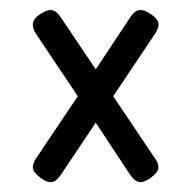

<svg xmlns="http://www.w3.org/2000/svg" viewBox="-20 -448 383 385"><path d="M207 -255 291 -130Q297 -122 297.5 -115Q298 -108 294 -102.5Q290 -97 280 -90Q271 -84 264.5 -83Q258 -82 252 -86Q246 -90 240 -99L172 -202L103 -99Q97 -90 91.5 -86Q86 -82 79 -83Q72 -84 63 -90Q54 -97 49.5 -102.5Q45 -108 46 -115Q47 -122 52 -130L136 -255L53 -379Q47 -388 46 -395Q45 -402 48.5 -408Q52 -414 61 -420Q71 -426 77.5 -427.5Q84 -429 90 -425.5Q96 -422 102 -413L172 -309L241 -413Q247 -422 253 -425.5Q259 -429 266 -427.5Q273 -426 282 -420Q291 -414 295 -408Q299 -402 297.5 -395Q296 -388 290 -379Z"/></svg>

Font: Fredoka Condensed Light
Style: Regular
Weight: 300
Width: 3
Designer: Ben Nathan
Foundry: Milena B. Brandão, Ben Nathan
Version: Version 2.001